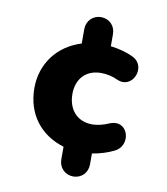

<svg xmlns="http://www.w3.org/2000/svg" viewBox="-83 -690 766 883"><g transform="rotate(10 300.0 -248.0)"><path d="M318 124C357 124 385 95 385 56V5C422 -1 457 -12 485 -26C558 -59 527 -179 442 -146C411 -132 383 -127 363 -127C289 -127 249 -180 249 -249C249 -318 290 -367 363 -367C389 -367 418 -361 442 -349C518 -317 563 -432 492 -466C462 -481 424 -491 385 -496V-552C385 -591 357 -620 318 -620C280 -620 251 -591 251 -552V-485C141 -451 72 -360 72 -246C72 -126 139 -37 251 -3V56C251 95 280 124 318 124Z"/></g></svg>

Font: SN Pro Heavy
Style: Regular
Weight: 800
Designer: Tobias Whetton
Foundry: Supernotes
Version: Version 1.001;Glyphs 3.2 (3249)